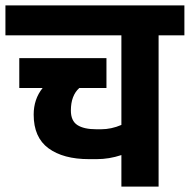

<svg xmlns="http://www.w3.org/2000/svg" viewBox="-30 -687 699 707"><path d="M649 -667V-557H554V0H417V-116Q372 -101 326 -101H298Q203 -101 148.5 -141Q94 -181 94 -265Q94 -322 127 -363H41V-473H362V-363H262Q231 -335 231 -280Q231 -242 255 -226.5Q279 -211 325 -211H342Q380 -211 417 -227V-557H-10V-667Z"/></svg>

Font: Biryani ExtraBold
Style: Regular
Weight: 800
Designer: Dan Reynolds and Mathieu Reguer
Foundry: Dan Reynolds and Mathieu Reguer
Version: Version 1.004; ttfautohint (v1.1) -l 5 -r 5 -G 72 -x 0 -D la